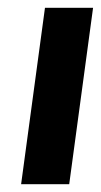

<svg xmlns="http://www.w3.org/2000/svg" viewBox="-20 -471 258 491"><path d="M218 -451H95L34 0H157Z"/></svg>

Font: Charger
Style: HemiRT
Weight: 900
Designer: Jasper
Foundry: Cannot Into Space Fonts
Version: Version 0.99